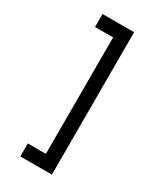

<svg xmlns="http://www.w3.org/2000/svg" viewBox="-205 -764 791 948"><g transform="rotate(30 190.5 -290.0)"><path d="M187 -622V42H84V116H264V-696H84V-622H187Z"/></g></svg>

Font: Maven Pro
Style: Medium
Weight: 500
Designer: Joe Prince
Foundry: Joe Prince
Version: Version 1.003